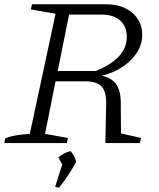

<svg xmlns="http://www.w3.org/2000/svg" viewBox="-27 -667 743 895"><path d="M-7 0 -3 -21Q15 -30 42.5 -35Q70 -40 112 -43L232 -603L117 -623L122 -647H467Q543 -647 589.5 -607.5Q636 -568 636 -504Q636 -461 612 -423Q588 -385 546 -356.5Q504 -328 448 -314Q496 -303 516.5 -271.5Q537 -240 536 -181L537 -45L630 -24L625 0H464L468 -181Q469 -240 446.5 -264Q424 -288 368 -288H232L183 -43L289 -24L285 0ZM446 -599H295L242 -336H419Q564 -394 564 -495Q564 -544 533 -571.5Q502 -599 446 -599ZM230 204 263 100 245 67Q267 47 301 37Q321 58 328 87Q292 155 248 208Z"/></svg>

Font: Piazzolla Light
Style: Italic
Weight: 300
Italic angle: -11.3°
Designer: Juan Pablo del Peral
Foundry: Huerta Tipografica
Version: Version 1.330